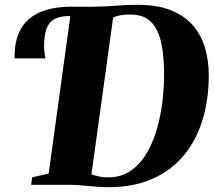

<svg xmlns="http://www.w3.org/2000/svg" viewBox="-20 -771 891 801"><path d="M429.5 10Q407.5 10 378.5 7.5Q349.5 5 321 2.5Q292.5 0 271 0H110L114 -31L183 -47L273.5 -704.5L264 -723.5L278.5 -743H367.5Q416 -743.5 463 -747.2Q510 -751 553.5 -751Q637.5 -751 694.8 -727.5Q752 -704 786.5 -663Q821 -622 836 -569Q851 -516 851 -457Q851 -358.5 825.8 -273.5Q800.5 -188.5 748.5 -124.8Q696.5 -61 617.2 -25.5Q538 10 429.5 10ZM430.5 -31Q484.5 -31 524 -57.8Q563.5 -84.5 590.5 -129.5Q617.5 -174.5 633.8 -230Q650 -285.5 657.2 -344.2Q664.5 -403 664.5 -456Q664.5 -520 657.2 -567.5Q650 -615 633.8 -646.8Q617.5 -678.5 590.8 -694.5Q564 -710.5 524.5 -710.5Q500.5 -710.5 483.2 -707.5Q466 -704.5 452 -698L361.5 -43.5Q377.5 -38 394.5 -34.5Q411.5 -31 430.5 -31ZM41 -527.5Q41 -530.5 41 -532.8Q41 -535 41 -537Q41 -605.5 67.5 -651.2Q94 -697 146.8 -720Q199.5 -743 278.5 -743L273.5 -704.5Q232 -704.5 208.2 -691.8Q184.5 -679 174.2 -651.2Q164 -623.5 164 -578.5Q164 -565 165.5 -552.2Q167 -539.5 169.5 -527.5Z"/></svg>

Font: Merriweather 96pt Black
Style: Italic
Weight: 900
Italic angle: -7.8°
Version: Version 2.101